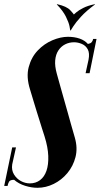

<svg xmlns="http://www.w3.org/2000/svg" viewBox="-39 -884 479 913"><path d="M-3 0H-19L19 -183H37L19 -102Q15 -75 27.5 -54.5Q40 -34 60.5 -23Q81 -12 103 -12Q131 -12 151.5 -27.5Q172 -43 182 -72Q192 -101 190.5 -142.5Q189 -184 173 -235Q166 -255 160.5 -274Q155 -293 148.5 -312.5Q142 -332 135.5 -354Q129 -376 121 -401.5Q113 -427 104 -458Q85 -518 97.5 -565Q110 -612 140.5 -644Q171 -676 210 -692.5Q249 -709 284 -709Q315 -709 339.5 -700.5Q364 -692 379 -675Q391 -677 396.5 -683Q402 -689 404 -699H420L387 -536H368L382 -600Q388 -631 378.5 -649Q369 -667 350.5 -675Q332 -683 313 -683Q290 -683 270.5 -673Q251 -663 238.5 -644Q226 -625 223.5 -597.5Q221 -570 231 -534Q237 -511 243.5 -489Q250 -467 256 -444.5Q262 -422 269 -398.5Q276 -375 283 -349Q290 -323 298.5 -293.5Q307 -264 317 -229Q331 -180 320 -137Q309 -94 281.5 -61Q254 -28 216.5 -9.5Q179 9 139 9Q111 9 80.5 -0.5Q50 -10 28 -29Q9 -29 4 -20Q-1 -11 -3 0ZM411 -864 413 -863Q371 -832 346 -804.5Q321 -777 310 -759.5Q299 -742 297 -739H295L311 -814Q313 -816 324 -825.5Q335 -835 356.5 -846Q378 -857 411 -864ZM233 -864Q278 -854 295 -835.5Q312 -817 313 -814L297 -739H295Q295 -742 291.5 -759.5Q288 -777 274.5 -804.5Q261 -832 231 -863Z"/></svg>

Font: Emberly Black
Style: Italic
Weight: 900
Italic angle: -12°
Designer: Rajesh Rajput
Foundry: Rajesh Rajput
Version: Version 1.000